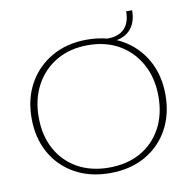

<svg xmlns="http://www.w3.org/2000/svg" viewBox="-78 -767 863 856"><g transform="rotate(-10 353.0 -339.0)"><path d="M353 10Q263 10 194.5 -28Q126 -66 88 -134Q50 -202 50 -291Q50 -380 88 -448Q126 -516 194.5 -555Q263 -594 353 -594Q444 -594 512 -555Q580 -516 618 -448Q656 -380 656 -291Q656 -202 618 -134Q580 -66 512 -28Q444 10 353 10ZM353 -15Q435 -15 495.5 -49Q556 -83 590 -145Q624 -207 624 -290Q624 -372 590 -435Q556 -498 495.5 -533.5Q435 -569 353 -569Q272 -569 211 -533.5Q150 -498 116 -435Q82 -372 82 -290Q82 -207 116 -145Q150 -83 211 -49Q272 -15 353 -15ZM441 -566V-583H447Q496 -583 522 -610Q548 -637 548 -688H575Q575 -630 543 -598Q511 -566 452 -566Z"/></g></svg>

Font: Rokkitt Thin
Style: Regular
Weight: 250
Version: Version 3.103